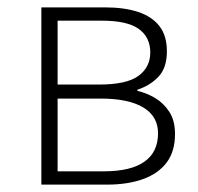

<svg xmlns="http://www.w3.org/2000/svg" viewBox="-20 -500 536 520"><path d="M92 0V-480H265Q317 -480 354.5 -467.5Q392 -455 412 -429Q432 -403 432 -361Q432 -316 409 -292Q386 -268 352 -257V-254Q378 -248 401 -234Q424 -220 439 -196.5Q454 -173 454 -137Q454 -90 431.5 -60Q409 -30 367.5 -15Q326 0 270 0ZM136 -271H248Q323 -271 355 -294.5Q387 -318 387 -358Q387 -399 356 -421.5Q325 -444 256 -444H136ZM136 -36H261Q334 -36 371 -62Q408 -88 408 -139Q408 -185 368 -209Q328 -233 253 -233H136Z"/></svg>

Font: Source Sans 3 Light
Style: Regular
Weight: 300
Designer: Paul D. Hunt
Foundry: Adobe
Version: Version 3.052;hotconv 1.1.0;makeotfexe 2.6.0